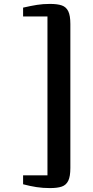

<svg xmlns="http://www.w3.org/2000/svg" viewBox="-20 -824 476 981"><path d="M339.5 34.5Q339.5 77.5 328.8 99.5Q318 121.5 296 129.2Q274 137 235 137Q199 137 166.5 132Q134 127 98 117.5V72H222.5V-740H98V-785Q139.5 -794.5 169.5 -799.2Q199.5 -804 235 -804Q274 -804 296 -796.2Q318 -788.5 328.8 -766.5Q339.5 -744.5 339.5 -701.5Z"/></svg>

Font: Merriweather Text
Style: Bold
Weight: 700
Designer: Eben Sorkin
Foundry: Eben Sorkin
Version: Version 2.100